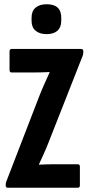

<svg xmlns="http://www.w3.org/2000/svg" viewBox="-20 -886 423 906"><path d="M17 0Q7 0 7 -11V-16Q7 -23 10 -30L166 -434Q177 -462 190 -491Q203 -520 214 -544V-546Q173 -544 132 -544H35Q25 -544 25 -556V-643Q25 -655 35 -655H363Q373 -655 373 -644V-640Q373 -632 371 -625L208 -211Q198 -185 186 -159Q174 -133 164 -111V-109Q206 -111 242 -111H347Q357 -111 357 -99V-12Q357 0 347 0ZM200 -725Q167 -725 148 -741Q129 -757 129 -787V-803Q129 -834 148 -850Q167 -866 200 -866Q269 -866 269 -803V-787Q269 -757 251 -741Q233 -725 200 -725Z"/></svg>

Font: Sofia Sans Extra Condensed ExtraBold
Style: Regular
Weight: 800
Designer: Botio Nikoltchev, Ani Petrova
Foundry: lettersoup
Version: Version 4.101; ttfautohint (v1.8.4.7-5d5b)